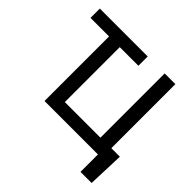

<svg xmlns="http://www.w3.org/2000/svg" viewBox="-213 -947 1337 1337"><g transform="rotate(45 456.0 -278.5)"><path d="M515.6 -727.5Q515.6 -704.1 515.6 -635.7Q397.5 -635.7 43.9 -635.7Q43.9 -658.2 43.9 -727.5Q162.1 -727.5 515.6 -727.5ZM872.1 -96.7Q869.1 -29.3 862.3 171.9Q835 171.9 752.9 171.9Q752.9 128.9 752.9 0Q740.2 0 702.1 0Q702.1 -24.4 702.1 -96.7Q744.1 -96.7 872.1 -96.7ZM226.6 0Q226.6 -181.6 226.6 -727.5Q252.9 -727.5 332 -727.5Q332 -569.3 332 -94.7Q418.9 -94.7 682.6 -94.7Q682.6 -252.9 682.6 -727.5Q709 -727.5 788.1 -727.5Q788.1 -545.9 788.1 0Q647.5 0 226.6 0Z"/></g></svg>

Font: DeepSea
Style: Medium
Weight: 500
Designer: Stem
Version: Version 3.019;git-0a5106e0b